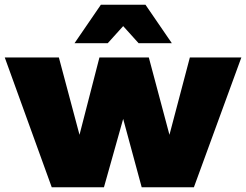

<svg xmlns="http://www.w3.org/2000/svg" viewBox="-30 -789 1037 809"><path d="M-10 -547H218L305 -221L389 -547H597L684 -221L770 -547H987L787 0H567L489 -288L408 0H188ZM694 -607H554L489 -679L424 -607H284L395 -769H583Z"/></svg>

Font: Gontserrat Black
Style: Regular
Weight: 900
Designer: Julieta Ulanovsky
Foundry: Julieta Ulanovsky
Version: Version 6.001